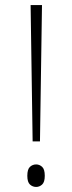

<svg xmlns="http://www.w3.org/2000/svg" viewBox="-20 -734 285 759"><path d="M109 -175 101 -714H146L138 -175ZM123 5Q109 5 98.5 -4.5Q88 -14 88 -39Q88 -65 98.5 -74.5Q109 -84 123 -84Q136 -84 146.5 -74.5Q157 -65 157 -39Q157 -14 146.5 -4.5Q136 5 123 5Z"/></svg>

Font: Noto Serif Myanmar Condensed ExtraLight
Style: Regular
Weight: 200
Width: 3
Designer: Ben Mitchell and the Monotype Design Team
Foundry: Monotype Imaging Inc.
Version: Version 2.106; ttfautohint (v1.8.4.7-5d5b)